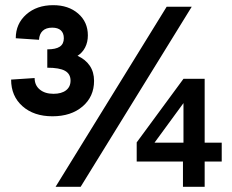

<svg xmlns="http://www.w3.org/2000/svg" viewBox="-20 -723 898 743"><path d="M23 -415 114 -421Q114 -393 134 -376.5Q154 -360 187 -360Q218 -360 235.5 -373.5Q253 -387 253 -411Q253 -437 231.5 -449Q210 -461 163 -461V-532Q196 -532 211.5 -542.5Q227 -553 227 -575Q227 -595 215.5 -605.5Q204 -616 182 -616Q158 -616 145 -603.5Q132 -591 131 -569L41 -575Q41 -631 81.5 -667Q122 -703 186 -703Q245 -703 282.5 -670.5Q320 -638 320 -586Q320 -560 309.5 -539.5Q299 -519 280 -507Q311 -493 327.5 -468.5Q344 -444 344 -410Q344 -349 299.5 -311Q255 -273 183 -273Q111 -273 67 -312Q23 -351 23 -415ZM625 -697H722L292 0H195ZM688 -98H509V-172L690 -418H772V-171H838V-98H772V0H688ZM690 -171V-324L578 -171Z"/></svg>

Font: Hanken Grotesk ExtraBold
Style: Regular
Weight: 800
Designer: Alfredo Marco Pradil
Foundry: Hanken Design Co.
Version: Version 3.014